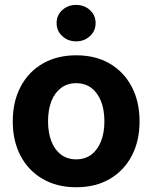

<svg xmlns="http://www.w3.org/2000/svg" viewBox="-20 -769 635 800"><path d="M297.4 11.2Q217.8 11.2 158.2 -23.2Q98.6 -57.6 65.9 -119.4Q33.2 -181.2 33.2 -263.2Q33.2 -345.7 65.9 -407.7Q98.6 -469.7 158.2 -504.2Q217.8 -538.6 297.4 -538.6Q377.9 -538.6 437 -504.2Q496.1 -469.7 528.8 -407.7Q561.5 -345.7 561.5 -263.2Q561.5 -181.2 528.8 -119.4Q496.1 -57.6 437 -23.2Q377.9 11.2 297.4 11.2ZM297.4 -105Q334.5 -105 360.6 -124.8Q386.7 -144.5 400.9 -180.2Q415 -215.8 415 -263.7Q415 -311.5 400.9 -347.2Q386.7 -382.8 360.6 -402.6Q334.5 -422.4 297.4 -422.4Q260.7 -422.4 234.4 -402.6Q208 -382.8 194.1 -347.4Q180.2 -312 180.2 -263.7Q180.2 -215.8 194.1 -180.2Q208 -144.5 234.4 -124.8Q260.7 -105 297.4 -105ZM297.4 -596.7Q262.7 -596.7 239.3 -618.7Q215.8 -640.6 215.8 -672.9Q215.8 -705.1 239.3 -726.8Q262.7 -748.5 296.9 -748.5Q331.5 -748.5 355 -726.8Q378.4 -705.1 378.4 -672.9Q378.4 -640.6 355 -618.7Q331.5 -596.7 297.4 -596.7Z"/></svg>

Font: Inter 24pt
Style: Bold
Weight: 700
Designer: Rasmus Andersson
Foundry: rsms
Version: Version 4.001;git-66647c0bb